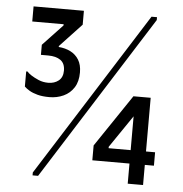

<svg xmlns="http://www.w3.org/2000/svg" viewBox="-51 -749 762 798"><g transform="rotate(5 330.0 -350.0)"><path d="M135 -502H105V-544L188 -632V-637H57V-700H267V-642L176 -545V-541Q203 -539 225 -528Q247 -517 260 -496Q273 -475 273 -443Q273 -405 257 -380Q241 -355 214 -342.5Q187 -330 155 -330Q126 -330 105.5 -335.5Q85 -341 71.5 -349Q58 -357 50 -365V-428H56Q60 -422 73 -413.5Q86 -405 104.5 -397Q123 -389 145 -389Q171 -389 188.5 -403Q206 -417 206 -445Q206 -475 187 -488.5Q168 -502 135 -502ZM549 -700H572V-688L137 0H114V-12ZM511 0V-281L419 -146V-140H613V-84H356V-146L503 -364H575V0Z"/></g></svg>

Font: Phudu Medium
Style: Regular
Weight: 500
Version: Version 1.005;gftools[0.9.23]